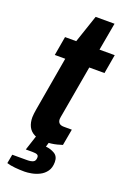

<svg xmlns="http://www.w3.org/2000/svg" viewBox="-164 -735 666 984"><g transform="rotate(20 168.5 -243.0)"><path d="M156 12Q117 12 93.5 0Q70 -12 59.5 -33.5Q49 -55 49 -84Q49 -93 50.5 -104Q52 -115 54 -128L105 -423H48L66 -527H127L178 -678H281L254 -527H337L319 -423H236L188 -149Q187 -145 185.5 -135.5Q184 -126 184 -123Q184 -109 192 -101Q200 -93 218 -93H261L245 -4Q233 0 217.5 4Q202 8 186 10Q170 12 156 12ZM106 192Q80 192 54 189.5Q28 187 9 181L18 132H99Q120 132 132 126Q144 120 144 101Q144 91 136.5 87Q129 83 110 83H74L108 -21H182L166 34Q192 36 214 49Q236 62 236 93Q236 124 222 143.5Q208 163 187 173.5Q166 184 144 188Q122 192 106 192Z"/></g></svg>

Font: Archivo SemiCondensed
Style: Bold Italic
Weight: 700
Width: 4
Italic angle: -10°
Designer: Hector Gatti
Foundry: Omnibus-Type
Version: Version 2.001